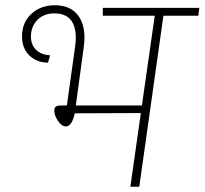

<svg xmlns="http://www.w3.org/2000/svg" viewBox="-20 -712 780 732"><path d="M736 -652H603L511 0H477L517 -281L265 -280Q260 -256 251.5 -243Q243 -230 231 -230Q215 -230 201 -251Q187 -272 187 -291Q187 -301 193 -305.5Q199 -310 213 -310H235L266 -532Q269 -552 269 -567Q269 -661 187 -661Q147 -661 122.5 -636Q98 -611 98 -573Q98 -540 118 -521.5Q138 -503 171 -501L163 -473Q119 -474 91.5 -501Q64 -528 64 -574Q64 -626 99.5 -659Q135 -692 189 -692Q243 -692 272.5 -659.5Q302 -627 302 -568Q302 -551 299 -530L269 -310H521L570 -652H372V-682H740Z"/></svg>

Font: FiraGO UltraLight
Style: Italic
Weight: 200
Italic angle: -8°
Designer: bBox Type GmbH
Foundry: bBox Type GmbH
Version: Version 1.001